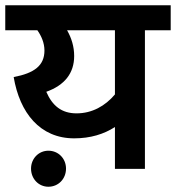

<svg xmlns="http://www.w3.org/2000/svg" viewBox="-20 -642 669 730"><path d="M629 -622H0V-527H122C137 -506 149 -479 149 -450C149 -393 111 -364 32 -349C55 -213 132 -116 262 -116C324 -116 375 -132 417 -159V0H531V-527H629ZM156 -293C226 -318 262 -364 262 -429C262 -465 252 -497 235 -527H417V-283C380 -239 330 -211 271 -211C214 -211 179 -240 156 -293ZM98 -1C98 38 127 68 164 68C202 68 231 38 231 -1C231 -39 202 -69 164 -69C127 -69 98 -39 98 -1Z"/></svg>

Font: Noto Sans SemiBold
Style: Italic
Weight: 600
Italic angle: -12°
Designer: Monotype Design Team
Foundry: Monotype Imaging Inc.
Version: Version 2.013